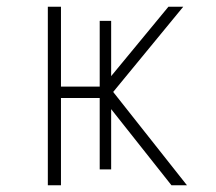

<svg xmlns="http://www.w3.org/2000/svg" viewBox="-20 -550 640 570"><path d="M122 0H161V-259H276V-47H310V-226L489 0H535L316 -277L524 -530H480L310 -324V-488H276V-293H161V-530H122Z"/></svg>

Font: Noto Sans Mono ExtraLight
Style: Regular
Weight: 200
Designer: Monotype Design Team
Foundry: Monotype Imaging Inc.
Version: Version 2.014